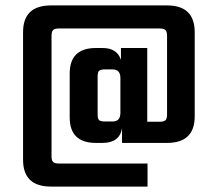

<svg xmlns="http://www.w3.org/2000/svg" viewBox="-20 -608 784 708"><path d="M340 -326V-186Q340 -170 345.5 -165Q351 -160 367 -160H395Q424 -160 424 -192V-320Q424 -352 395 -352H367Q351 -352 345.5 -347Q340 -342 340 -326ZM237 -337Q237 -431 334 -431H358Q412 -431 426 -387V-431H523V-159H568Q584 -159 590 -164.5Q596 -170 596 -186V-475Q596 -492 590 -497.5Q584 -503 568 -503H198Q182 -503 176 -497.5Q170 -492 170 -475V-32Q170 -16 176 -10.5Q182 -5 198 -5H524V80H168Q65 80 65 -19V-489Q65 -588 168 -588H596Q698 -588 698 -489V-179Q698 -81 596 -81H430V-135Q421 -81 358 -81H334Q237 -81 237 -175Z"/></svg>

Font: Teko Medium
Style: Regular
Weight: 500
Designer: Manushi Parikh, Jonny Pinhorn
Foundry: Indian Type Foundry
Version: Version 1.106;PS 1.0;hotconv 1.0.78;makeotf.lib2.5.61930; tt